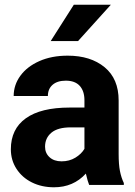

<svg xmlns="http://www.w3.org/2000/svg" viewBox="-20 -784 571 814"><path d="M311 -610H195L293 -764H450ZM259 -442Q223 -442 203 -424.5Q183 -407 183 -377H38Q38 -424 66.5 -463Q95 -502 147 -525Q199 -548 267 -548Q364 -548 423.5 -499Q483 -450 483 -358V-131Q483 -87 488.5 -59Q494 -31 505 -8V0H358Q352 -14 344 -48Q291 10 209 10Q157 10 115.5 -10.5Q74 -31 50 -68Q26 -105 26 -151Q26 -237 89.5 -282.5Q153 -328 275 -328H338V-359Q338 -398 318 -420Q298 -442 259 -442ZM338 -153V-244H280Q225 -244 198 -221.5Q171 -199 171 -162Q171 -135 190 -117.5Q209 -100 241 -100Q274 -100 299.5 -115.5Q325 -131 338 -153Z"/></svg>

Font: Freesentation 8 ExtraBold
Style: Regular
Weight: 800
Designer: glyphs from Roboto by Christian Robertson / Hangul glyphs from Noto Sans CJK(Source Han Sans) by Jang Soo-young and Kang
Foundry: PT&
Version: Version 2.001